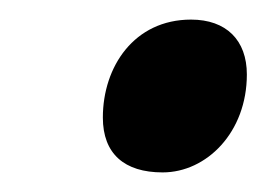

<svg xmlns="http://www.w3.org/2000/svg" viewBox="-20 -570 275 196"><path d="M146 -394C191 -394 232 -435 232 -494C232 -529 211 -550 175 -550C117 -550 85 -502 85 -450C85 -413 107 -394 146 -394Z"/></svg>

Font: Noto Sans ExtraCondensed
Style: Bold Italic
Weight: 700
Width: 2
Italic angle: -12°
Designer: Monotype Design Team
Foundry: Monotype Imaging Inc.
Version: Version 2.013